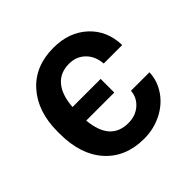

<svg xmlns="http://www.w3.org/2000/svg" viewBox="-145 -673 818 818"><g transform="rotate(-45 264.5 -264.0)"><path d="M280.3 -85Q172.9 -85 160.6 -219.7H329.6V-301.8H160.2Q165 -370.6 195.6 -406.7Q226.1 -442.9 279.8 -442.9Q324.2 -442.9 353 -414.3Q381.8 -385.7 385.3 -338.9H496.6Q494.6 -427.7 434.8 -482.9Q375 -538.1 281.2 -538.1Q169.9 -538.1 105.5 -465.6Q41 -393.1 41 -272.5V-260.3Q41 -134.3 105.5 -62.3Q169.9 9.8 281.2 9.8Q337.9 9.8 387.2 -14.6Q436.5 -39.1 465.8 -82Q495.1 -125 496.6 -174.8H385.3Q382.3 -135.7 353 -110.4Q323.7 -85 280.3 -85Z"/></g></svg>

Font: FAU Chimera Medium
Style: Regular
Weight: 500
Version: Version 1.002;hotconv 1.0.117;makeotfexe 2.5.65602